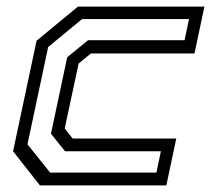

<svg xmlns="http://www.w3.org/2000/svg" viewBox="-20 -560 665 580"><path d="M100.5 0 19.5 -103 90.5 -437 215.5 -540H597.5L567.5 -398.5H254.5L217.5 -368L175.5 -172L199.5 -141.5H512.5L482.5 0ZM131.5 -38.5H452.5L466 -103H176.5L134 -156L183 -387L246 -438.5H537.5L551 -502.5H228L125.5 -418L63 -124Z"/></svg>

Font: Tourney
Style: Italic
Weight: 400
Italic angle: -12°
Version: Version 1.015